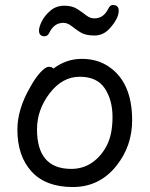

<svg xmlns="http://www.w3.org/2000/svg" viewBox="-20 -729 602 773"><path d="M273 24Q164 24 107 -38.5Q50 -101 50 -207Q50 -289 101 -377Q121 -414 142 -437Q163 -460 177 -460Q190 -460 195 -453Q247 -492 309 -492Q371 -492 416 -462Q512 -399 512 -245Q512 -141 449 -62Q381 24 273 24ZM267 -49Q314 -49 351 -74.5Q388 -100 410.5 -144.5Q433 -189 433 -258Q433 -326 402 -373Q371 -420 301 -420Q231 -420 180 -353.5Q129 -287 129 -208Q129 -49 267 -49ZM160 -583Q137 -583 137 -606Q137 -621 149 -644.5Q161 -668 184 -687Q207 -706 239 -706Q271 -706 291.5 -692.5Q312 -679 327.5 -667Q343 -655 360 -655Q397 -655 416 -694Q423 -709 434 -709Q458 -709 458 -686Q458 -655 423 -616Q397 -586 360 -586Q324 -586 303.5 -599Q283 -612 267.5 -624.5Q252 -637 235 -637Q198 -637 179 -598Q172 -583 160 -583Z"/></svg>

Font: LXGW WenKai TC
Style: Bold
Weight: 700
Designer: LXGW / Fontworks Inc.
Foundry: LXGW / Fontworks Inc.
Version: Version 1.330;April 28, 2024